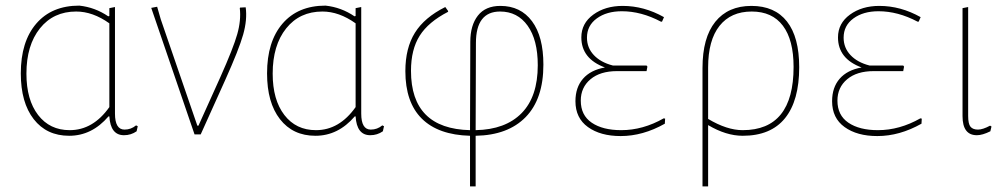

<svg xmlns="http://www.w3.org/2000/svg" viewBox="-20 -478 3584 683"><path d="M226 5Q146 5 100 -54Q54 -113 54 -217Q54 -330 109 -394Q164 -458 262 -458Q318 -452 365 -420L369 -421V-449L389 -453V-74Q389 -17 423 -17Q446 -17 464 -32L470 -29L466 -11Q446 3 421 3Q373 3 369 -64H366Q307 5 226 5ZM74 -216Q74 -123 115.5 -69Q157 -15 228 -15Q311 -15 369 -97V-395Q310 -437 251 -437Q170 -437 122 -377Q74 -317 74 -216Z M854 -452Q860 -408 845 -355Q830 -302 781 -193L694 0H672L518 -450L539 -454L552 -409L682 -31H686L764 -204Q810 -307 824 -356.5Q838 -406 833 -449L834 -451Z M1102 5Q1022 5 976 -54Q930 -113 930 -217Q930 -330 985 -394Q1040 -458 1138 -458Q1194 -452 1241 -420L1245 -421V-449L1265 -453V-74Q1265 -17 1299 -17Q1322 -17 1340 -32L1346 -29L1342 -11Q1322 3 1297 3Q1249 3 1245 -64H1242Q1183 5 1102 5ZM950 -216Q950 -123 991.5 -69Q1033 -15 1104 -15Q1187 -15 1245 -97V-395Q1186 -437 1127 -437Q1046 -437 998 -377Q950 -317 950 -216Z M1653 -329Q1653 -388 1680 -422.5Q1707 -457 1760 -457Q1832 -457 1872.5 -402.5Q1913 -348 1913 -248Q1913 -126 1850 -61.5Q1787 3 1672 5V185H1652V5Q1539 2 1480.5 -56Q1422 -114 1422 -225Q1422 -307 1456 -361.5Q1490 -416 1564 -453L1574 -439V-436Q1504 -400 1473 -351Q1442 -302 1442 -226Q1442 -20 1652 -15ZM1673 -325 1672 -15Q1778 -17 1835.5 -75.5Q1893 -134 1893 -246Q1893 -336 1857 -386.5Q1821 -437 1759 -437Q1673 -437 1673 -325Z M2188 6Q2116 6 2071.5 -26Q2027 -58 2027 -118Q2027 -167 2054 -198Q2081 -229 2132 -238Q2048 -269 2048 -345Q2048 -395 2090.5 -426Q2133 -457 2195 -457Q2271 -457 2342 -417L2335 -401H2331Q2261 -438 2192 -438Q2138 -438 2103 -412.5Q2068 -387 2068 -344Q2068 -308 2092.5 -282Q2117 -256 2160 -245H2280L2283 -241L2280 -225H2175Q2115 -225 2080.5 -196Q2046 -167 2046 -120Q2046 -68 2085 -41.5Q2124 -15 2190 -15Q2267 -15 2341 -57L2346 -56L2345 -38Q2267 6 2188 6Z M2479 185V-236Q2479 -344 2524.5 -400.5Q2570 -457 2653 -457Q2736 -457 2779.5 -401.5Q2823 -346 2823 -239Q2823 -120 2772.5 -57.5Q2722 5 2622 5Q2563 5 2499 -33V185ZM2499 -238V-55Q2566 -15 2622 -15Q2803 -15 2803 -240Q2803 -336 2765 -386.5Q2727 -437 2654 -437Q2580 -437 2539.5 -386Q2499 -335 2499 -238Z M3101 6Q3029 6 2984.5 -26Q2940 -58 2940 -118Q2940 -167 2967 -198Q2994 -229 3045 -238Q2961 -269 2961 -345Q2961 -395 3003.5 -426Q3046 -457 3108 -457Q3184 -457 3255 -417L3248 -401H3244Q3174 -438 3105 -438Q3051 -438 3016 -412.5Q2981 -387 2981 -344Q2981 -308 3005.5 -282Q3030 -256 3073 -245H3193L3196 -241L3193 -225H3088Q3028 -225 2993.5 -196Q2959 -167 2959 -120Q2959 -68 2998 -41.5Q3037 -15 3103 -15Q3180 -15 3254 -57L3259 -56L3258 -38Q3180 6 3101 6Z M3455 3Q3404 3 3404 -65V-449L3424 -453V-66Q3424 -37 3432.5 -27Q3441 -17 3459 -17Q3476 -17 3502 -31L3507 -28L3503 -11Q3475 3 3455 3Z"/></svg>

Font: Alegreya Sans SC Thin
Style: Regular
Weight: 100
Designer: Juan Pablo del Peral
Foundry: Huerta Tipografica
Version: Version 2.007